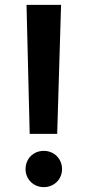

<svg xmlns="http://www.w3.org/2000/svg" viewBox="-20 -760 360 789"><path d="M215 -210 231 -740H89L102 -210ZM160 9C203 9 235 -24 235 -65C235 -107 203 -140 160 -140C116 -140 85 -107 85 -65C85 -25 116 9 160 9Z"/></svg>

Font: Be Vietnam Pro SemiBold
Style: Regular
Weight: 600
Designer: Lam Bao, Tony Le, Vietanh Nguyen
Foundry: Yellow Type Foundry
Version: Version 1.002